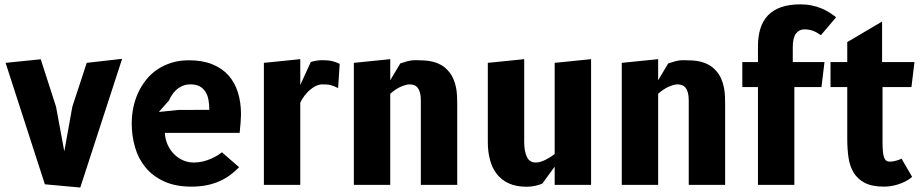

<svg xmlns="http://www.w3.org/2000/svg" viewBox="-20 -828 4140 860"><path d="M231 -350 268 -150 304 -350 368.5 -546.5 527 -564.5 339.5 12 181 -2.5 5 -546.5 162.5 -562.5Z M1051 -79Q1032.5 -60 1011 -44Q989.5 -28 963.5 -16.5Q937.5 -5 906.5 1.5Q875.5 8 838 8Q766 8 715 -15.5Q664 -39 631.8 -78.2Q599.5 -117.5 584.8 -168.5Q570 -219.5 570 -275Q570 -310.5 577 -345.2Q584 -380 598.2 -411.2Q612.5 -442.5 633.8 -469.5Q655 -496.5 683.5 -516Q712 -535.5 747.8 -546.8Q783.5 -558 826.5 -558Q886.5 -558 930.5 -540.2Q974.5 -522.5 1003 -490.8Q1031.5 -459 1045.5 -414.5Q1059.5 -370 1059.5 -316Q1059.5 -302.5 1057.8 -280.5Q1056 -258.5 1053.5 -233H718.5Q719.5 -206 730 -181.8Q740.5 -157.5 757.8 -139.5Q775 -121.5 798 -110.8Q821 -100 848 -100Q870 -100 889.8 -105Q909.5 -110 925.8 -117.2Q942 -124.5 954.5 -132.2Q967 -140 974 -146ZM917.5 -336Q917.5 -359 914 -379.5Q910.5 -400 901 -415.8Q891.5 -431.5 875.2 -440.8Q859 -450 833.5 -450Q812 -450 795.8 -442.5Q779.5 -435 767.8 -423.8Q756 -412.5 748.5 -400Q741 -387.5 737 -378L691.5 -326.5L778 -335.5Z M1494.5 -433.5Q1484.5 -438.5 1476.5 -441.8Q1468.5 -445 1460.5 -447Q1452.5 -449 1443.8 -449.5Q1435 -450 1423.5 -450Q1409.5 -450 1395.2 -443.2Q1381 -436.5 1367.8 -425Q1354.5 -413.5 1343.5 -398.8Q1332.5 -384 1325 -368V0H1162V-546.5L1325 -563V-447.5L1372 -550Q1380 -553 1394.8 -555.8Q1409.5 -558.5 1422.5 -558.5Q1450 -558.5 1467.8 -554.2Q1485.5 -550 1501.5 -542Z M1728 -563V-468.5L1773 -544Q1789 -549.5 1805.8 -554Q1822.5 -558.5 1840 -558.5Q1861.5 -558.5 1881.8 -557.2Q1902 -556 1920.5 -551.2Q1939 -546.5 1955.5 -537.2Q1972 -528 1986.5 -512Q2002 -495 2010.5 -475Q2019 -455 2022.8 -435.2Q2026.5 -415.5 2027.2 -396.8Q2028 -378 2028 -363.5V0H1865V-378.5Q1865 -399 1861.2 -412.8Q1857.5 -426.5 1851 -434.8Q1844.5 -443 1835.2 -446.5Q1826 -450 1815 -450Q1806.5 -450 1795.8 -447Q1785 -444 1773.5 -438.8Q1762 -433.5 1750.2 -425.5Q1738.5 -417.5 1728 -408V0H1565V-546.5Z M2464.5 -546.5 2627.5 -563V0H2464.5V-81.5L2409 -5.5Q2399 -1 2379.5 3.8Q2360 8.5 2339.5 8.5Q2292.5 8.5 2259.5 -6.5Q2226.5 -21.5 2205.5 -48.2Q2184.5 -75 2174.8 -111.8Q2165 -148.5 2165 -192V-546.5L2328 -563V-192Q2328 -150.5 2340 -125.2Q2352 -100 2380 -100Q2389.5 -100 2400.8 -103.2Q2412 -106.5 2423 -112Q2434 -117.5 2444.8 -124.2Q2455.5 -131 2464.5 -138Z M2928 -563V-468.5L2973 -544Q2989 -549.5 3005.8 -554Q3022.5 -558.5 3040 -558.5Q3061.5 -558.5 3081.8 -557.2Q3102 -556 3120.5 -551.2Q3139 -546.5 3155.5 -537.2Q3172 -528 3186.5 -512Q3202 -495 3210.5 -475Q3219 -455 3222.8 -435.2Q3226.5 -415.5 3227.2 -396.8Q3228 -378 3228 -363.5V0H3065V-378.5Q3065 -399 3061.2 -412.8Q3057.5 -426.5 3051 -434.8Q3044.5 -443 3035.2 -446.5Q3026 -450 3015 -450Q3006.5 -450 2995.8 -447Q2985 -444 2973.5 -438.8Q2962 -433.5 2950.2 -425.5Q2938.5 -417.5 2928 -408V0H2765V-546.5Z M3305 -550H3375V-621Q3375 -665 3385.8 -699.8Q3396.5 -734.5 3419.5 -758.8Q3442.5 -783 3478.8 -795.8Q3515 -808.5 3566 -808.5Q3592 -808.5 3615 -803.8Q3638 -799 3657.8 -791Q3677.5 -783 3694.2 -772.5Q3711 -762 3725 -750.5L3657 -670.5Q3638 -684 3621 -690.2Q3604 -696.5 3582 -696.5Q3560 -696.5 3545.5 -678Q3531 -659.5 3531 -616.5V-550H3673L3659.5 -438H3538V0H3375V-438H3305Z M3933 -194Q3933 -168.5 3934.5 -151.2Q3936 -134 3939.8 -123.5Q3943.5 -113 3949.5 -108.5Q3955.5 -104 3964.5 -104Q3975 -104 3984.5 -106Q3994 -108 4001.5 -110.5Q4010.5 -113.5 4018 -117.5L4065.5 -36Q4059.5 -30 4047.2 -22.2Q4035 -14.5 4018.5 -7.8Q4002 -1 3981.8 3.5Q3961.5 8 3940 8Q3886 8 3853.5 -9Q3821 -26 3803.5 -55Q3786 -84 3780.5 -122.8Q3775 -161.5 3775 -205V-438H3700V-550H3775V-639.5L3931 -731.5V-550H4076L4062.5 -438H3933Z"/></svg>

Font: B612
Style: Bold
Weight: 700
Designer: Nicolas Chauveau, Thomas Paillot, Jonathan Favre-Lamarine, Jean-Luc Vinot
Foundry: AIRBUS
Version: Version 1.008